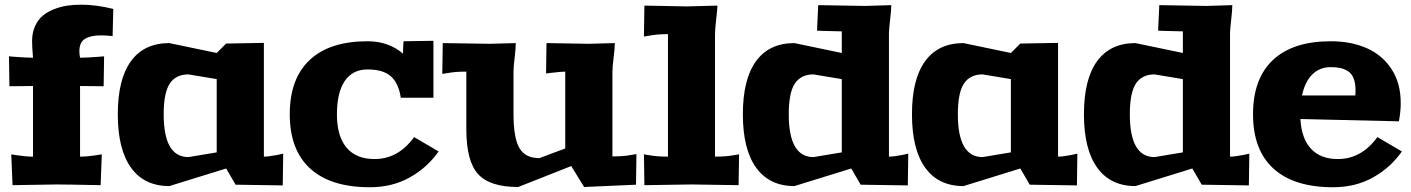

<svg xmlns="http://www.w3.org/2000/svg" viewBox="-20 -785 5989 815"><path d="M460.9 -747.1 458 -631.8Q432.6 -634.8 408.2 -634.8Q364.7 -634.8 340.8 -620.1Q316.9 -605.5 316.9 -567.9Q316.9 -554.7 319.8 -540Q346.2 -540 397.9 -543.9L421.9 -545.9L419.9 -418.9L319.8 -419.9V-120.1Q349.6 -120.1 388.2 -126L412.1 -129.9L407.2 1Q260.3 -2 220.2 -2L33.2 1L27.8 -129.9L51.8 -126Q90.8 -120.1 120.1 -120.1V-419.9L20 -418.9L18.1 -545.9L42 -543.9Q93.8 -540 120.1 -540Q116.2 -585.9 116.2 -610.8Q116.2 -646 128.7 -673.6Q141.1 -701.2 161.1 -718Q181.2 -734.9 209 -745.8Q236.8 -756.8 264.9 -761Q293 -765.1 324.2 -765.1Q388.7 -765.1 460.9 -747.1Z M1100.1 -603V-120.1Q1119.6 -120.1 1155.8 -127L1182.1 -132.8L1180.2 2L980 -1L939.9 -69.8L698.7 4.9Q592.3 4.9 536.1 -73.2Q480 -151.4 480 -299.8Q480 -448.7 535.9 -525.4Q591.8 -602.1 698.7 -602.1L899.9 -560.1L939.9 -600.1ZM899.9 -449.2 779.8 -469.2Q726.6 -469.2 700.7 -430.4Q674.8 -391.6 674.8 -299.8Q674.8 -118.2 779.8 -118.2L899.9 -138.2Z M1819.8 -611.8V-370.1H1681.2Q1672.4 -431.2 1639.6 -460.7Q1606.9 -490.2 1540 -490.2Q1477.1 -490.2 1443.6 -441.4Q1410.2 -392.6 1410.2 -299.8Q1410.2 -207 1450.9 -158.4Q1491.7 -109.9 1569.8 -109.9Q1670.4 -109.9 1737.8 -203.1L1841.8 -142.1Q1793.5 -73.2 1719.2 -31.7Q1645 9.8 1549.8 9.8Q1383.8 9.8 1296.9 -69.3Q1210 -148.4 1210 -299.8Q1210 -451.2 1294.7 -530.5Q1379.4 -609.9 1540 -609.9Q1629.4 -609.9 1690.9 -557.1Q1690.9 -581.1 1691.9 -594.2L1692.9 -609.9Z M2589.8 -602.1Q2589.8 -580.6 2584.7 -540.3Q2579.6 -500 2579.6 -481V-121.1Q2626.5 -121.1 2657.7 -127L2681.6 -130.9L2679.7 -1L2459.5 8.8L2404.8 -80.1L2179.7 8.8Q2058.6 8.8 2009 -46.4Q1959.5 -101.6 1959.5 -235.8V-481Q1913.1 -481 1881.8 -475.1L1857.4 -471.2L1859.4 -602.1L2059.6 -599.1L2169.4 -602.1Q2169.4 -580.6 2164.6 -540.3Q2159.7 -500 2159.7 -481V-303.2Q2159.7 -199.7 2184.6 -156.7Q2209.5 -113.8 2269.5 -113.8L2379.4 -154.8V-481Q2364.7 -481 2321.8 -476.1L2297.9 -473.1L2299.8 -602.1L2479.5 -599.1Z M3025.4 -761.2Q3025.4 -749.5 3020.3 -705.6Q3015.1 -661.6 3015.1 -640.1V-120.1Q3062 -120.1 3093.3 -126L3117.2 -129.9L3115.2 1L2915.5 -2L2715.3 1L2713.4 -129.9L2737.3 -126Q2768.6 -120.1 2815.4 -120.1V-640.1Q2771 -640.1 2737.3 -633.8L2713.4 -629.9L2715.3 -761.2L2895.5 -757.8Z M3763.2 -763.2Q3763.2 -741.2 3758.3 -700.9Q3753.4 -660.6 3753.4 -642.1V-120.1Q3772.9 -120.1 3809.1 -127L3835.4 -132.8L3833.5 2L3633.3 -1L3593.3 -69.8L3352.1 4.9Q3246.1 4.9 3189.7 -73.2Q3133.3 -151.4 3133.3 -299.8Q3133.3 -448.7 3189.2 -525.4Q3245.1 -602.1 3352.1 -602.1L3553.2 -560.1V-651.9Q3528.8 -651.9 3475.1 -653.8L3448.2 -654.8L3453.1 -763.2L3653.3 -759.8ZM3328.1 -299.8Q3328.1 -118.2 3433.1 -118.2L3553.2 -138.2V-449.2L3433.1 -469.2Q3379.9 -469.2 3354 -430.4Q3328.1 -391.6 3328.1 -299.8Z M4471.2 -603V-120.1Q4490.7 -120.1 4526.9 -127L4553.2 -132.8L4551.3 2L4351.1 -1L4311 -69.8L4069.8 4.9Q3963.4 4.9 3907.2 -73.2Q3851.1 -151.4 3851.1 -299.8Q3851.1 -448.7 3907 -525.4Q3962.9 -602.1 4069.8 -602.1L4271 -560.1L4311 -600.1ZM4271 -449.2 4150.9 -469.2Q4097.7 -469.2 4071.8 -430.4Q4045.9 -391.6 4045.9 -299.8Q4045.9 -118.2 4150.9 -118.2L4271 -138.2Z M5210.9 -763.2Q5210.9 -741.2 5206.1 -700.9Q5201.2 -660.6 5201.2 -642.1V-120.1Q5220.7 -120.1 5256.8 -127L5283.2 -132.8L5281.2 2L5081.1 -1L5041 -69.8L4799.8 4.9Q4693.8 4.9 4637.5 -73.2Q4581.1 -151.4 4581.1 -299.8Q4581.1 -448.7 4637 -525.4Q4692.9 -602.1 4799.8 -602.1L5001 -560.1V-651.9Q4976.6 -651.9 4922.9 -653.8L4896 -654.8L4900.9 -763.2L5101.1 -759.8ZM4775.9 -299.8Q4775.9 -118.2 4880.9 -118.2L5001 -138.2V-449.2L4880.9 -469.2Q4827.6 -469.2 4801.8 -430.4Q4775.9 -391.6 4775.9 -299.8Z M5628.9 -609.9Q5715.8 -609.9 5782.5 -580.1Q5849.1 -550.3 5887.5 -490.5Q5925.8 -430.7 5925.8 -348.1Q5925.8 -310.1 5918 -270L5500 -279.8Q5504.4 -197.3 5544.9 -153.6Q5585.4 -109.9 5658.7 -109.9Q5759.3 -109.9 5826.7 -203.1L5930.7 -142.1Q5882.3 -73.2 5808.1 -31.7Q5733.9 9.8 5638.7 9.8Q5472.7 9.8 5385.7 -69.3Q5298.8 -148.4 5298.8 -299.8Q5298.8 -451.2 5383.5 -530.5Q5468.3 -609.9 5628.9 -609.9ZM5628.9 -500Q5581.5 -500 5550.3 -468.8Q5519 -437.5 5506.8 -379.9H5732.9Q5733.9 -387.7 5733.9 -401.9Q5733.9 -432.6 5725.6 -452.9Q5717.3 -473.1 5701.7 -482.9Q5686 -492.7 5669.2 -496.3Q5652.3 -500 5628.9 -500Z"/></svg>

Font: Zantroke
Style: Regular
Weight: 500
Foundry: gluk
Version: Version 0.36